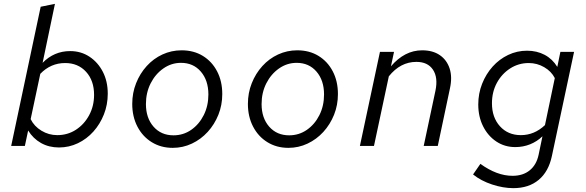

<svg xmlns="http://www.w3.org/2000/svg" viewBox="-20 -757 3040 996"><path d="M286 8Q234 8 193 -15Q152 -38 126 -80L109 0H38L191 -722L265 -737L201 -431Q230 -461 266 -476.5Q302 -492 344 -492Q400 -492 444 -463Q488 -434 513.5 -384.5Q539 -335 539 -271Q539 -214 519 -163.5Q499 -113 464.5 -74.5Q430 -36 384 -14Q338 8 286 8ZM139 -139Q157 -102 195 -79Q233 -56 277 -56Q331 -56 374 -84Q417 -112 442.5 -159.5Q468 -207 468 -265Q468 -339 426.5 -384.5Q385 -430 318 -430Q243 -430 189 -374Z M876 10Q814.8 10 767.2 -19.4Q719.6 -48.7 692.8 -100.4Q666 -152 666 -218Q666 -275.1 686 -325.3Q705.9 -375.6 741 -414.3Q776 -453 822.7 -474.5Q869.4 -496 922 -496Q985 -496 1032.3 -467Q1079.7 -437.9 1106.3 -386.8Q1133 -335.7 1133 -269Q1133 -211.9 1112.9 -161.7Q1092.7 -111.4 1057.4 -72.7Q1022 -34 975.3 -12Q928.6 10 876 10ZM880 -55Q931 -55 972 -83.5Q1013 -112 1037 -160Q1061 -208 1061 -267Q1061 -340.1 1021.8 -385.6Q982.7 -431 919 -431Q869.1 -431 827.6 -402Q786 -373 761.5 -324.7Q737 -276.4 737 -217Q737 -145 776.4 -100Q815.9 -55 880 -55Z M1476 10Q1414.8 10 1367.2 -19.4Q1319.6 -48.7 1292.8 -100.4Q1266 -152 1266 -218Q1266 -275.1 1286 -325.3Q1305.9 -375.6 1341 -414.3Q1376 -453 1422.7 -474.5Q1469.4 -496 1522 -496Q1585 -496 1632.3 -467Q1679.7 -437.9 1706.3 -386.8Q1733 -335.7 1733 -269Q1733 -211.9 1712.9 -161.7Q1692.7 -111.4 1657.4 -72.7Q1622 -34 1575.3 -12Q1528.6 10 1476 10ZM1480 -55Q1531 -55 1572 -83.5Q1613 -112 1637 -160Q1661 -208 1661 -267Q1661 -340.1 1621.8 -385.6Q1582.7 -431 1519 -431Q1469.1 -431 1427.6 -402Q1386 -373 1361.5 -324.7Q1337 -276.4 1337 -217Q1337 -145 1376.4 -100Q1415.9 -55 1480 -55Z M1847 0 1951 -488H2024L2008 -413Q2043 -454 2083.5 -475Q2124 -496 2170 -496Q2225 -496 2261.5 -471Q2298 -446 2312.5 -401.5Q2327 -357 2314 -298L2251 0H2178L2239 -287Q2253 -355 2226 -395.5Q2199 -436 2140 -436Q2057 -436 1997 -361L1920 0Z M2643 219Q2590 219 2532.5 200Q2475 181 2434 148L2472 93Q2515 124 2556.5 139.5Q2598 155 2639 155Q2693 155 2728 126.5Q2763 98 2774 46L2794 -50Q2766 -23 2730 -8.5Q2694 6 2653 6Q2598 6 2554.5 -23Q2511 -52 2486 -102Q2461 -152 2461 -215Q2461 -272 2481 -322.5Q2501 -373 2535.5 -411.5Q2570 -450 2616 -472Q2662 -494 2714 -494Q2765 -494 2805.5 -472.5Q2846 -451 2871 -410L2887 -488H2958L2843 52Q2826 133 2774.5 176Q2723 219 2643 219ZM2682 -56Q2752 -56 2807 -108L2858 -352Q2840 -387 2803 -408.5Q2766 -430 2723 -430Q2670 -430 2626.5 -402Q2583 -374 2557.5 -327Q2532 -280 2532 -221Q2532 -148 2573.5 -102Q2615 -56 2682 -56Z"/></svg>

Font: Red Hat Mono
Style: Italic
Weight: 300
Italic angle: -12°
Monospace: yes
Designer: Pentagram, MCKL
Foundry: Pentagram, MCKL
Version: Version 1.023